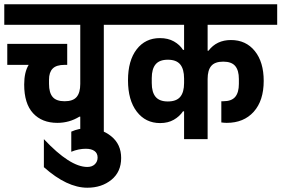

<svg xmlns="http://www.w3.org/2000/svg" viewBox="-30 -650 1315 897"><path d="M545 -534H455V0H345V-105H341Q294 -76 238 -76Q166 -76 124.5 -121Q83 -166 83 -255Q83 -313 104 -347H4V-445H284V-347H272Q233 -347 216 -329.5Q199 -312 199 -278V-258Q199 -217 216 -197Q233 -177 272 -177Q311 -177 328 -197Q345 -217 345 -258V-534H-10V-630H545Z M378 130Q400 130 413 117.5Q426 105 426 86Q426 66 411.5 55.5Q397 45 371 45Q337 45 303 59V-35Q339 -51 378 -51Q443 -51 489.5 -13.5Q536 24 536 88Q536 153 490.5 190Q445 227 378 227Q283 227 175 131V0Q297 130 378 130Z M944 -413Q982 -463 1049 -463Q1119 -463 1160.5 -411.5Q1202 -360 1202 -272Q1202 -180 1155.5 -128Q1109 -76 1029 -76Q1018 -76 1004 -78V-177H1013Q1052 -177 1069 -197.5Q1086 -218 1086 -258V-281Q1086 -321 1069 -341.5Q1052 -362 1013 -362Q974 -362 957 -342Q940 -322 940 -281V0H830V-130H825Q809 -106 782 -90.5Q755 -75 718 -75Q650 -75 609 -128.5Q568 -182 568 -275Q568 -367 608.5 -419.5Q649 -472 717 -472Q755 -472 782.5 -456.5Q810 -441 825 -417H830V-534H525V-630H1265V-534H940V-413ZM830 -283Q830 -327 812 -349Q794 -371 754 -371Q715 -371 697 -349.5Q679 -328 679 -285V-262Q679 -219 697 -197.5Q715 -176 754 -176Q794 -176 812 -197.5Q830 -219 830 -262Z"/></svg>

Font: Pragati Narrow
Style: Bold
Weight: 700
Designer: Hector Gatti, Marcela Romero, Pablo Cosgaya and Nicolas Silva
Foundry: Omnibus-Type
Version: Version 1.010; ttfautohint (v1.3)